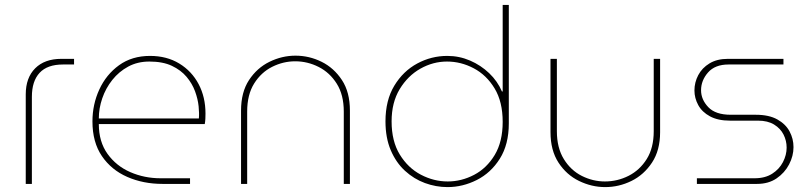

<svg xmlns="http://www.w3.org/2000/svg" viewBox="-20 -750 3311 783"><path d="M85 0V-365Q85 -433 123.5 -471.5Q162 -510 230 -510H282V-487H237Q173 -487 141.5 -453Q110 -419 110 -355V0Z M643 0Q564 0 499 -28.5Q434 -57 395.5 -113.5Q357 -170 357 -255Q357 -324 385 -385Q413 -446 465.5 -484Q518 -522 592 -522Q660 -522 711 -491Q762 -460 790 -407Q818 -354 818 -287Q818 -276 817.5 -265.5Q817 -255 815 -244H383Q383 -172 418.5 -122.5Q454 -73 511.5 -48Q569 -23 635 -23H755V0ZM383 -267H791Q793 -287 790 -316.5Q787 -346 775.5 -377.5Q764 -409 741 -436.5Q718 -464 681 -481.5Q644 -499 589 -499Q541 -499 503 -478.5Q465 -458 438 -424Q411 -390 397 -349Q383 -308 383 -267Z M963 0V-299Q963 -374 995.5 -423.5Q1028 -473 1079 -498Q1130 -523 1185 -523Q1241 -523 1291.5 -498Q1342 -473 1374.5 -423.5Q1407 -374 1407 -299V0H1382V-295Q1382 -363 1353.5 -408.5Q1325 -454 1279.5 -477Q1234 -500 1184 -500Q1135 -500 1090 -477.5Q1045 -455 1016.5 -409.5Q988 -364 988 -295V0Z M1805 13Q1867 13 1924.5 -16Q1982 -45 2018.5 -103Q2055 -161 2055 -247V-730H2030V-377H2027Q2009 -419 1975 -451.5Q1941 -484 1897 -503Q1853 -522 1804 -522Q1739 -522 1681.5 -491Q1624 -460 1588 -400.5Q1552 -341 1552 -255Q1552 -188 1573.5 -137.5Q1595 -87 1631.5 -53.5Q1668 -20 1713 -3.5Q1758 13 1805 13ZM1806 -10Q1749 -10 1696.5 -37.5Q1644 -65 1610.5 -119.5Q1577 -174 1577 -255Q1577 -332 1610 -386.5Q1643 -441 1694.5 -470Q1746 -499 1803 -499Q1860 -499 1912 -471.5Q1964 -444 1997 -389.5Q2030 -335 2030 -253Q2030 -172 1997.5 -118Q1965 -64 1913.5 -37Q1862 -10 1806 -10Z M2448 13Q2393 13 2341.5 -12Q2290 -37 2257.5 -87Q2225 -137 2225 -211V-510H2251V-215Q2251 -147 2279.5 -101Q2308 -55 2353 -32.5Q2398 -10 2447 -10Q2498 -10 2543.5 -33Q2589 -56 2617.5 -101.5Q2646 -147 2646 -215V-510H2672V-211Q2672 -137 2639 -87Q2606 -37 2555 -12Q2504 13 2448 13Z M2822 0V-23H3057Q3100 -23 3129 -41.5Q3158 -60 3173 -89Q3188 -118 3188 -148Q3188 -176 3175.5 -201Q3163 -226 3137 -242Q3111 -258 3071 -258H2957Q2908 -258 2875.5 -275.5Q2843 -293 2827.5 -321.5Q2812 -350 2812 -381Q2812 -414 2827.5 -443.5Q2843 -473 2873.5 -491.5Q2904 -510 2948 -510H3175V-487H2951Q2896 -487 2867.5 -454.5Q2839 -422 2839 -382Q2839 -344 2868.5 -313Q2898 -282 2960 -282H3062Q3116 -282 3150 -263Q3184 -244 3200 -214Q3216 -184 3216 -150Q3216 -114 3198 -79.5Q3180 -45 3147 -22.5Q3114 0 3067 0Z"/></svg>

Font: MuseoModerno SemiBold Thin
Style: Regular
Weight: 250
Version: Version 1.001